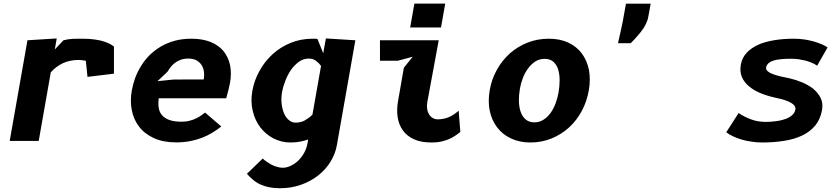

<svg xmlns="http://www.w3.org/2000/svg" viewBox="-20 -770 4590 1049"><path d="M279.5 -500 290 -560 130 -550 33 0H191.5L257.5 -375Q286 -407 324 -425Q363 -442.5 410 -442.5Q420 -442.5 430 -441Q433 -440.5 439.2 -439.5Q445.5 -438.5 449 -438L458 -350L602.5 -367.5V-516Q591.5 -523.5 582.5 -529Q568 -536.5 549 -543Q530 -549.5 499.5 -554Q470 -558.5 429.5 -558.5Q397.5 -558.5 380.5 -558Q353.5 -557 327 -550Z M1189 -79 1100.5 -155Q1098 -153 1091.2 -148Q1084.5 -143 1081 -140.5Q1069 -131.5 1054 -124.5Q1038 -116 1018.5 -111Q998 -105 972 -105Q931 -105 904 -115Q878.5 -124.5 864 -142Q850 -159 847 -182.5Q843.5 -204 847.5 -233H1216Q1227.5 -277.5 1228.5 -280.5Q1235 -308.5 1236.5 -316Q1246 -369.5 1237 -414.5Q1227 -459 1201 -491Q1174 -523 1130 -541Q1085 -558.5 1026 -558.5Q976 -558.5 935.5 -547.5Q894 -536 860 -516.5Q825.5 -496 798.5 -470Q771.5 -443 752 -411.5Q732 -380 719 -345.5Q706 -309 700 -275Q690 -219.5 700 -168.5Q710 -117 739.5 -78.5Q769.5 -39 820.5 -15.5Q871.5 8 943 8Q982.5 8 1019 1Q1055 -6 1084 -17.5Q1111 -27.5 1140 -45Q1166.5 -61 1189 -79ZM1093 -336 928.5 -335.5 840.5 -326.5 895 -378Q898.5 -384 909.5 -400Q919 -413 932.5 -424Q945 -434.5 965 -442.5Q984 -450 1009 -450Q1034.5 -450 1052.5 -441Q1070.5 -430.5 1080.5 -416Q1091 -400.5 1094 -379.5Q1097 -360 1093 -336Z M1663.5 -8 1660 13.5Q1654.5 42.5 1641.5 65.5Q1627 91 1609 108Q1590 126 1568 136Q1546 146.5 1525 146.5Q1509 146.5 1491.5 141Q1472.5 135 1460 128Q1443.5 118.5 1434 111.5Q1424.5 105 1415.5 96L1329 179.5Q1347 200 1363.5 213Q1381 228 1403 238Q1425 248 1450.5 253Q1478 258.5 1509.5 258.5Q1570.5 258.5 1624.5 239.5Q1677 221 1718.5 188.5Q1760 156 1786 113Q1813 69 1821 20.5L1921.5 -550L1760.5 -560L1746 -479L1714.5 -557Q1707.5 -558 1703.5 -558.5H1688.5Q1624 -558.5 1568.5 -536Q1511.5 -512.5 1469.5 -474Q1426.5 -435 1398 -383Q1369 -332 1358.5 -272.5Q1348.5 -213.5 1361 -164Q1373 -112.5 1402 -74.5Q1432 -35.5 1474 -14Q1517 8.5 1567 8.5Q1597.5 8.5 1621 3.5Q1645.5 -1 1663.5 -8ZM1734 -410 1687 -143.5Q1670 -126.5 1646 -112.5Q1624 -100 1594 -100Q1575.5 -100 1559.5 -113Q1543 -126 1533 -148Q1523 -170 1519 -201Q1515 -232.5 1521 -267Q1526.5 -297.5 1538.5 -327.5Q1550.5 -359.5 1569 -387Q1588 -414 1612.5 -432Q1637 -450 1667 -450Q1689.5 -450 1706 -438Q1722.5 -426 1734 -410Z M2244 -750.5 2221 -620H2389.5L2412.5 -750.5ZM2235 -460 2186.5 -400 2154.5 -216Q2146.5 -171 2152.5 -130Q2158.5 -90 2180.5 -58.5Q2202.5 -27 2241 -9.5Q2279 8.5 2337 8.5Q2372 8.5 2399 1.5Q2425 -5 2444 -15Q2463 -25 2475 -34Q2490.5 -46 2495 -49L2486 -165Q2472.5 -153.5 2457.5 -143.5Q2442 -133.5 2430 -129Q2413 -122.5 2402 -121Q2388 -118 2371 -118Q2356 -118 2344 -125.5Q2332 -132 2324.5 -145Q2316 -158 2314 -175Q2311 -193 2314.5 -211.5L2377 -550H2056V-438H2153Z M2878 8.5Q2939.5 8.5 2993.5 -13.5Q3047 -35.5 3089 -73.5Q3131 -112.5 3158.5 -163.5Q3186.5 -215.5 3197 -276.5Q3207.5 -336.5 3197.5 -389Q3187 -440 3158.5 -478.5Q3130 -516 3084.5 -537.5Q3039 -558.5 2978.5 -558.5Q2917 -558.5 2863 -537.5Q2808.5 -516 2766 -478.5Q2723 -440 2695 -389Q2666 -338 2655.5 -276.5Q2645 -215 2656 -163.5Q2667 -112 2696.5 -73.5Q2726 -35 2772 -13.5Q2818.5 8.5 2878 8.5ZM3031.5 -264Q3026 -233 3015 -204Q3004 -175 2987.5 -152Q2970.5 -129 2948.5 -115.5Q2927 -101.5 2899.5 -101.5Q2870.5 -101.5 2852 -117.5Q2833.5 -133 2824.5 -159.5Q2816 -184 2815 -218Q2814.5 -249.5 2820.5 -285.5Q2825.5 -315 2837.5 -346Q2848 -373 2866.5 -398Q2883.5 -420.5 2906 -435Q2928.5 -448.5 2956.5 -448.5Q2985 -448.5 3003.5 -432.5Q3021.5 -416 3029.5 -390.5Q3037.5 -365 3037.5 -331Q3037.5 -298 3031.5 -264Z M3400 -750 3388 -683.5Q3384.5 -660.5 3374 -612.5Q3364 -569 3356.5 -534H3426Q3447.5 -555.5 3467.5 -579Q3484 -598 3496 -616Q3506 -631.5 3513.5 -649.5Q3520 -664 3523 -683.5L3535 -750Z M4444.5 -411 4501.5 -511Q4487.5 -520.5 4470 -528Q4445 -538 4426 -543.5Q4403 -550 4374 -554.5Q4344.5 -558.5 4318.5 -558.5Q4259.5 -558.5 4211 -550.5Q4159 -542 4122.5 -525.5Q4084 -508 4059 -481Q4034 -454 4027.5 -416Q4021 -378 4033.5 -349Q4046 -320 4072 -298.5Q4099 -276 4134 -261.5Q4170.5 -246.5 4211 -237.5Q4217.5 -236 4251.5 -228Q4273 -222 4290 -214.5Q4307.5 -206.5 4317.5 -196Q4328 -185.5 4325.5 -172Q4323 -157 4313.5 -146.5Q4304 -135.5 4289.5 -128Q4275 -120 4258.5 -116Q4241 -110.5 4224.5 -108.5Q4201 -105.5 4192 -105Q4171 -104 4165.5 -104Q4119 -104 4083 -118Q4046 -131.5 4015.5 -152.5L3948 -47.5Q3964 -34.5 3984.5 -25.5Q4007 -14.5 4032 -7.5Q4059 0.5 4086.5 4Q4115 8.5 4145 8.5Q4208 8.5 4263.5 -0.5Q4317.5 -8.5 4362.5 -29.5Q4405 -49.5 4434 -84Q4462 -118.5 4471 -167.5Q4478 -206 4463.5 -235Q4450 -262.5 4422.5 -285.5Q4396.5 -305.5 4361.5 -320.5Q4328.5 -334 4294 -342Q4292.5 -342.5 4275.5 -346Q4258.5 -349.5 4249.5 -351.5Q4225 -357 4207 -363.5Q4187.5 -370 4175.5 -380Q4163.5 -389 4166 -402Q4168 -415 4180 -425.5Q4192 -435 4209 -440Q4224 -444.5 4250.5 -447Q4272 -449 4302.5 -449Q4319.5 -449 4342 -446.5Q4361 -443.5 4380.5 -439Q4398.5 -434 4415.5 -427Q4430.5 -421 4444.5 -411Z"/></svg>

Font: B612
Style: Regular
Weight: 700
Italic angle: -10°
Designer: Nicolas Chauveau, Thomas Paillot, Jonathan Favre-Lamarine, Jean-Luc Vinot
Foundry: AIRBUS
Version: Version 1.008